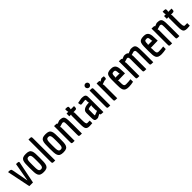

<svg xmlns="http://www.w3.org/2000/svg" viewBox="450 -2417 4122 4122"><g transform="rotate(-45 2511.0 -356.5)"><path d="M119 -480C108 -530 105 -537 20 -537L130 0H241L337 -472C343 -504 345 -508 345 -511C345 -536 319 -537 263 -537L189 -119H186Z M410 -271C410 -72 411 7 564 7C718 7 719 -73 719 -271C719 -469 719 -544 564 -544C411 -544 410 -470 410 -271ZM564 -459C629 -459 629 -407 629 -271C629 -133 629 -78 564 -78C499 -78 499 -133 499 -271C499 -407 499 -459 564 -459Z M913 -659C913 -720 912 -720 824 -720V-56C824 4 824 4 913 4Z M1008 -271C1008 -72 1009 7 1162 7C1316 7 1317 -73 1317 -271C1317 -469 1317 -544 1162 -544C1009 -544 1008 -470 1008 -271ZM1162 -459C1227 -459 1227 -407 1227 -271C1227 -133 1227 -78 1162 -78C1097 -78 1097 -133 1097 -271C1097 -407 1097 -459 1162 -459Z M1506 -404 1497 -432 1589 -459C1647 -457 1637 -428 1637 -267V-60C1637 0 1637 0 1727 0V-266C1727 -514 1722 -544 1580 -544L1506 -516C1504 -537 1489 -537 1417 -537V-60C1417 0 1417 0 1506 0Z M1932 -571C1932 -625 1932 -625 1842 -625V-574L1850 -537H1797V-453H1850L1842 -428V-230C1842 -49 1842 5 1961 5L2042 0V-78H1966C1937 -84 1932 -121 1932 -230V-428L1923 -453H1952C2023 -453 2024 -464 2024 -537H1924Z M2296 -389 2304 -365C2216 -363 2107 -343 2107 -248V-179C2107 1 2110 7 2207 7L2290 -35C2291 -4 2302 0 2379 0V-406C2379 -513 2380 -544 2248 -544L2132 -521C2143 -444 2144 -444 2207 -453L2261 -460C2305 -466 2296 -450 2296 -413ZM2292 -145 2302 -116C2202 -78 2201 -78 2201 -78C2197 -78 2196 -96 2196 -128L2197 -260C2197 -277 2251 -286 2300 -287L2292 -264Z M2479 -649C2479 -617 2507 -588 2539 -588C2571 -588 2599 -617 2599 -649C2599 -683 2571 -708 2539 -708C2507 -708 2479 -683 2479 -649ZM2495 -56C2495 4 2495 4 2584 4V-477C2584 -537 2584 -537 2495 -537Z M2799 -403 2789 -431 2871 -459C2928 -459 2930 -461 2930 -537L2914 -538C2902 -541 2884 -544 2861 -544L2797 -506C2797 -537 2797 -537 2709 -537V-60C2709 0 2709 0 2799 0Z M3295 -260 3292 -328C3291 -452 3281 -544 3151 -544C2985 -544 2996 -464 2996 -245C2996 -67 2999 7 3151 7C3201 7 3240 -1 3289 -10V-88C3240 -81 3200 -78 3151 -78C3085 -78 3085 -111 3085 -232L3077 -255ZM3090 -363C3090 -441 3096 -459 3151 -459C3196 -459 3202 -431 3203 -363L3213 -341H3082Z M3683 -408 3674 -436 3752 -459C3811 -455 3803 -433 3803 -267V-60C3803 0 3803 0 3893 0V-266C3893 -511 3890 -544 3747 -544L3655 -508C3631 -536 3606 -544 3547 -544L3472 -516C3468 -537 3451 -537 3384 -537V-60C3384 0 3384 0 3473 0V-404L3464 -433L3553 -459C3604 -458 3592 -404 3593 -305L3594 -60C3594 0 3594 0 3683 0Z M4288 -260 4285 -328C4284 -452 4274 -544 4144 -544C3978 -544 3989 -464 3989 -245C3989 -67 3992 7 4144 7C4194 7 4233 -1 4282 -10V-88C4233 -81 4193 -78 4144 -78C4078 -78 4078 -111 4078 -232L4070 -255ZM4083 -363C4083 -441 4089 -459 4144 -459C4189 -459 4195 -431 4196 -363L4206 -341H4075Z M4466 -404 4457 -432 4549 -459C4607 -457 4597 -428 4597 -267V-60C4597 0 4597 0 4687 0V-266C4687 -514 4682 -544 4540 -544L4466 -516C4464 -537 4449 -537 4377 -537V-60C4377 0 4377 0 4466 0Z M4892 -571C4892 -625 4892 -625 4802 -625V-574L4810 -537H4757V-453H4810L4802 -428V-230C4802 -49 4802 5 4921 5L5002 0V-78H4926C4897 -84 4892 -121 4892 -230V-428L4883 -453H4912C4983 -453 4984 -464 4984 -537H4884Z"/></g></svg>

Font: Economica
Style: Bold
Weight: 700
Designer: Vicente Lamonaca
Foundry: Vicente Lamonaca
Version: Version 1.100